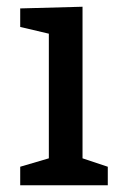

<svg xmlns="http://www.w3.org/2000/svg" viewBox="-20 -550 375 570"><path d="M225 -530V-80L300 -55V0H40V-55L125 -80V-450L40 -470V-525Z"/></svg>

Font: Bitter
Style: Regular
Weight: 400
Designer: Sol Matas
Foundry: Sol Matas
Version: Version 1.001